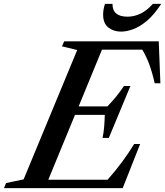

<svg xmlns="http://www.w3.org/2000/svg" viewBox="-86 -976 856 996"><path d="M-65.5 0 -54.5 -26.5 36.5 -45.5 314.5 -716.5 235.5 -735.5 247 -761.5H737.5L746 -544H716.5Q705 -596 689.5 -639Q674 -682 652 -718.5H443L322 -424H471Q497 -450.5 519 -478Q541 -505.5 557 -530H590.5L478.5 -260.5H446Q452 -288.5 454.5 -319.8Q457 -351 457.5 -380H303L164.5 -43.5H472Q514 -91 548 -137Q582 -183 610 -229H641L550.5 0ZM542 -812Q503.5 -812 476.2 -833.2Q449 -854.5 449 -900Q449 -912.5 451 -925.5Q453 -938.5 458.5 -956H497.5Q497 -889.5 575.5 -889.5Q610.5 -889.5 643.5 -905.5Q676.5 -921.5 707 -956H750.5Q712.5 -898 675 -867Q637.5 -836 603.5 -824Q569.5 -812 542 -812Z"/></svg>

Font: Libre Caslon Text Medium Italic
Style: Regular
Weight: 500
Italic angle: -22.583°
Designer: Pablo Impallari, Rodrigo Fuenzalida, Katja Schimmel
Foundry: Pablo Impallari, Rodrigo Fuenzalida
Version: Version 2.000